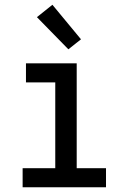

<svg xmlns="http://www.w3.org/2000/svg" viewBox="-20 -786 540 806"><path d="M75 0V-80H212V-440H89V-520H302V-80H425V0ZM267 -579 135 -714 200 -766 320 -621Z"/></svg>

Font: Iosevka Term Curly Medium
Style: Regular
Weight: 500
Designer: Belleve Invis
Foundry: Belleve Invis
Version: Version 32.3.0